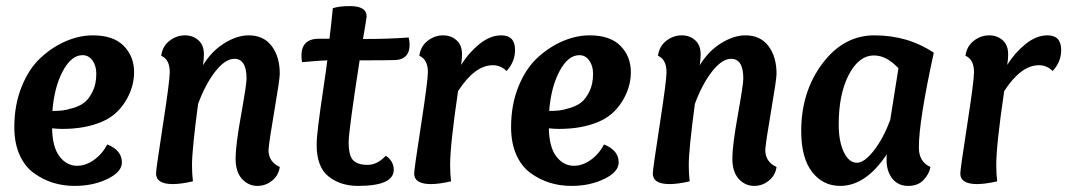

<svg xmlns="http://www.w3.org/2000/svg" viewBox="-20 -600 3502 630"><path d="M151 -179Q152 -117 175.5 -86.5Q199 -56 233 -56Q261 -56 288 -75Q315 -94 332 -126Q380 -107 380 -67Q380 -36 333 -13Q286 10 225 10Q187 10 153.5 -0.5Q120 -11 90.5 -32.5Q61 -54 44 -92.5Q27 -131 27 -183Q27 -256 51 -315.5Q75 -375 113.5 -410.5Q152 -446 196.5 -465Q241 -484 285 -484Q352 -484 386 -449.5Q420 -415 420 -363Q420 -313 391 -266.5Q362 -220 313 -200Q259 -177 184 -177Q169 -177 151 -179ZM296 -358Q296 -384 283.5 -401.5Q271 -419 251 -419Q214 -419 186 -366.5Q158 -314 152 -236Q171 -236 184.5 -237.5Q198 -239 221 -246Q244 -253 258.5 -265Q273 -277 284.5 -301Q296 -325 296 -358Z M630 -259Q610 -109 610 -59Q610 -30 613 -5Q574 4 547 4Q492 4 492 -31Q492 -44 514.5 -189.5Q537 -335 537 -363Q537 -405 509 -417Q513 -448 536 -466Q559 -484 587 -484Q613 -484 631 -468Q649 -452 649 -422Q649 -404 646 -386Q675 -433 716.5 -458.5Q758 -484 796 -484Q845 -484 871.5 -449Q898 -414 898 -358Q898 -340 880.5 -238Q863 -136 861 -108Q861 -69 898 -52Q894 -24 872.5 -7Q851 10 825 10Q795 10 774 -13Q753 -36 753 -80Q753 -122 771 -222.5Q789 -323 789 -342Q789 -407 749 -407Q719 -407 686.5 -365.5Q654 -324 630 -259Z M1027 -473H1061Q1062 -479 1066.5 -519Q1071 -559 1072 -573Q1093 -580 1128 -580Q1183 -580 1183 -546Q1183 -541 1171 -472Q1256 -472 1321 -477Q1324 -465 1324 -453Q1324 -406 1278 -403Q1247 -402 1160 -402Q1124 -170 1124 -133Q1124 -89 1139 -74Q1154 -59 1186 -59Q1218 -59 1246 -89Q1272 -71 1272 -43Q1272 10 1155 10Q1097 10 1058 -21Q1019 -52 1019 -125Q1019 -147 1024.5 -191Q1030 -235 1040 -302Q1050 -369 1054 -402Q1037 -402 971 -396Q969 -410 969 -417Q969 -473 1027 -473Z M1597 -386Q1538 -386 1483 -301Q1457 -125 1457 -59Q1457 -30 1460 -5Q1421 4 1394 4Q1339 4 1339 -31Q1339 -44 1361.5 -189.5Q1384 -335 1384 -363Q1384 -405 1356 -417Q1360 -448 1383 -466Q1406 -484 1434 -484Q1460 -484 1478 -468Q1496 -452 1496 -422Q1496 -405 1493 -387Q1517 -426 1552.5 -455Q1588 -484 1625 -484Q1670 -484 1670 -436Q1670 -397 1642 -367Q1623 -386 1597 -386Z M1781 -179Q1782 -117 1805.5 -86.5Q1829 -56 1863 -56Q1891 -56 1918 -75Q1945 -94 1962 -126Q2010 -107 2010 -67Q2010 -36 1963 -13Q1916 10 1855 10Q1817 10 1783.5 -0.5Q1750 -11 1720.5 -32.5Q1691 -54 1674 -92.5Q1657 -131 1657 -183Q1657 -256 1681 -315.5Q1705 -375 1743.5 -410.5Q1782 -446 1826.5 -465Q1871 -484 1915 -484Q1982 -484 2016 -449.5Q2050 -415 2050 -363Q2050 -313 2021 -266.5Q1992 -220 1943 -200Q1889 -177 1814 -177Q1799 -177 1781 -179ZM1926 -358Q1926 -384 1913.5 -401.5Q1901 -419 1881 -419Q1844 -419 1816 -366.5Q1788 -314 1782 -236Q1801 -236 1814.5 -237.5Q1828 -239 1851 -246Q1874 -253 1888.5 -265Q1903 -277 1914.5 -301Q1926 -325 1926 -358Z M2260 -259Q2240 -109 2240 -59Q2240 -30 2243 -5Q2204 4 2177 4Q2122 4 2122 -31Q2122 -44 2144.5 -189.5Q2167 -335 2167 -363Q2167 -405 2139 -417Q2143 -448 2166 -466Q2189 -484 2217 -484Q2243 -484 2261 -468Q2279 -452 2279 -422Q2279 -404 2276 -386Q2305 -433 2346.5 -458.5Q2388 -484 2426 -484Q2475 -484 2501.5 -449Q2528 -414 2528 -358Q2528 -340 2510.5 -238Q2493 -136 2491 -108Q2491 -69 2528 -52Q2524 -24 2502.5 -7Q2481 10 2455 10Q2425 10 2404 -13Q2383 -36 2383 -80Q2383 -122 2401 -222.5Q2419 -323 2419 -342Q2419 -407 2379 -407Q2349 -407 2316.5 -365.5Q2284 -324 2260 -259Z M2890 -94Q2821 10 2737 10Q2680 10 2644.5 -36Q2609 -82 2609 -170Q2609 -299 2678.5 -391.5Q2748 -484 2849 -484Q2959 -484 3044 -427Q2995 -203 2995 -116Q2995 -69 3033 -52Q3029 -29 3010.5 -9.5Q2992 10 2960 10Q2927 10 2908 -14Q2889 -38 2889 -75Q2889 -88 2890 -94ZM2901 -206 2928 -376Q2889 -418 2848 -418Q2798 -418 2765 -354.5Q2732 -291 2732 -191Q2732 -137 2748.5 -101.5Q2765 -66 2792 -66Q2816 -66 2847 -105.5Q2878 -145 2901 -206Z M3389 -386Q3330 -386 3275 -301Q3249 -125 3249 -59Q3249 -30 3252 -5Q3213 4 3186 4Q3131 4 3131 -31Q3131 -44 3153.5 -189.5Q3176 -335 3176 -363Q3176 -405 3148 -417Q3152 -448 3175 -466Q3198 -484 3226 -484Q3252 -484 3270 -468Q3288 -452 3288 -422Q3288 -405 3285 -387Q3309 -426 3344.5 -455Q3380 -484 3417 -484Q3462 -484 3462 -436Q3462 -397 3434 -367Q3415 -386 3389 -386Z"/></svg>

Font: Overlock
Style: Bold Italic
Weight: 700
Version: Version 1.001